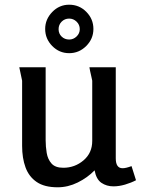

<svg xmlns="http://www.w3.org/2000/svg" viewBox="-20 -783 598 816"><path d="M174 -497V-187Q174 -160 178.5 -133Q183 -106 199 -88Q215 -70 249 -70Q298 -70 335 -101.5Q372 -133 372 -184V-440Q372 -441 369 -454Q366 -467 363 -481Q360 -495 360 -497H472V-110Q472 -68 501 -68Q515 -68 539 -77L558 -17Q537 -6 511.5 1.5Q486 9 462 9Q433 9 411 -6Q389 -21 382 -59Q352 -28 310.5 -7.5Q269 13 225 13Q169 13 136 -9.5Q103 -32 88.5 -71.5Q74 -111 74 -163V-440L62 -497ZM274 -763Q317 -763 347 -732.5Q377 -702 377 -660Q377 -618 346.5 -587.5Q316 -557 274 -557Q232 -557 202 -587.5Q172 -618 172 -660Q172 -701 202 -732Q232 -763 274 -763ZM274 -704Q255 -704 242 -691Q229 -678 229 -659Q229 -640 242 -627.5Q255 -615 274 -615Q292 -615 305.5 -628Q319 -641 319 -659Q319 -678 305.5 -691Q292 -704 274 -704Z"/></svg>

Font: Rosario SemiBold
Style: Regular
Weight: 600
Designer: Hector Gatti
Foundry: Omnibus Type
Version: Version 1.101; ttfautohint (v1.8.1.43-b0c9)